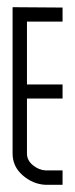

<svg xmlns="http://www.w3.org/2000/svg" viewBox="-20 -512 209 534"><path d="M15 -492 154 -491V-452H55V-277H154V-238H55V-85Q55 -66 71.5 -52.5Q88 -39 107 -38H154V2H106Q71 0 43 -24.5Q15 -49 15 -85Z"/></svg>

Font: RIT Chingam
Style: Regular
Weight: 400
Version: Version 1.2.1